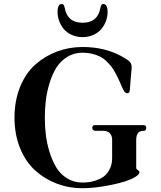

<svg xmlns="http://www.w3.org/2000/svg" viewBox="-20 -953 830 989"><path d="M276.4 -890.6Q276.4 -932.6 298.8 -932.6Q309.6 -932.6 313.5 -912.1Q327.1 -835.9 405.3 -835.9Q483.4 -835.9 497.1 -912.1Q501 -932.6 511.7 -932.6Q534.2 -932.6 534.2 -890.6Q534.2 -868.2 526.4 -846.2Q518.6 -824.2 503.4 -805.2Q488.3 -786.1 462.4 -773.9Q436.5 -761.7 405.3 -761.7Q374 -761.7 348.1 -773.9Q322.3 -786.1 307.1 -805.2Q292 -824.2 284.2 -846.2Q276.4 -868.2 276.4 -890.6ZM405.3 -710.9Q517.6 -710.9 604.5 -664.1Q636.7 -646.5 647.5 -635.7Q658.2 -625 658.2 -607.4Q658.2 -593.8 656.2 -582L648.4 -486.3Q646.5 -472.7 636.7 -472.7Q627 -472.7 620.1 -482.4Q613.3 -492.2 605.5 -511.7Q596.7 -531.2 591.3 -543.5Q585.9 -555.7 575.2 -575.7Q564.5 -595.7 554.7 -608.4Q544.9 -621.1 529.3 -636.7Q513.7 -652.3 496.1 -661.1Q478.5 -669.9 455.1 -675.8Q431.6 -681.6 405.3 -681.6Q361.3 -681.6 326.7 -660.2Q292 -638.7 271 -605.5Q250 -572.3 235.8 -526.9Q221.7 -481.4 216.3 -437.5Q210.9 -393.6 210.9 -347.2Q210.9 -300.8 216.3 -256.8Q221.7 -212.9 235.8 -168Q250 -123 271 -88.9Q292 -54.7 326.7 -33.7Q361.3 -12.7 405.3 -12.7Q441.4 -12.7 469.7 -22Q498 -31.2 514.6 -43.9Q531.2 -56.6 541.5 -75.2Q551.8 -93.8 554.7 -108.9Q557.6 -124 557.6 -140.6V-233.4Q557.6 -254.9 544.9 -267.6Q533.2 -279.3 509.8 -279.3H471.7Q464.8 -279.3 460 -283.2Q455.1 -287.1 455.1 -293.9Q455.1 -300.8 459 -304.7Q462.9 -308.6 467.8 -308.6H719.7Q733.4 -308.6 733.4 -293.9Q733.4 -288.1 730.5 -283.7Q727.5 -279.3 722.7 -279.3Q701.2 -279.3 693.4 -270.5Q681.6 -257.8 681.6 -233.4V-89.8Q681.6 -81.1 690.4 -76.2Q698.2 -72.3 698.2 -65.4Q698.2 -54.7 675.8 -41Q637.7 -17.6 552.7 -0.5Q467.8 16.6 405.3 16.6Q335.9 16.6 273.4 -6.8Q210.9 -30.3 161.6 -74.7Q112.3 -119.1 83.5 -189.5Q54.7 -259.8 54.7 -347.2Q54.7 -434.6 83.5 -505.4Q112.3 -576.2 161.6 -620.1Q210.9 -664.1 273.4 -687.5Q335.9 -710.9 405.3 -710.9Z"/></svg>

Font: Monomakh Unicode TT
Style: Medium
Weight: 500
Designer: Alexey Kryukov, Aleksandr Andreev
Version: Version 1.1